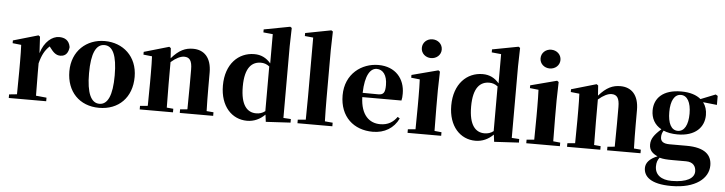

<svg xmlns="http://www.w3.org/2000/svg" viewBox="-57 -1114 6269 1661"><g transform="rotate(5 3077.5 -283.5)"><path d="M255 -552 241 -562 24 -499V-475L99 -467C101 -419 102 -386 102 -321V-238C102 -182 101 -96 100 -38L32 -31V0H357V-31L265 -40C264 -99 263 -183 263 -238V-321C282 -395 306 -438 346 -475L355 -463C382 -427 406 -403 444 -403C494 -403 514 -440 518 -484C508 -544 468 -563 421 -563C361 -563 293 -511 263 -409Z M817 17C987 17 1101 -97 1101 -276C1101 -455 975 -563 817 -563C660 -563 534 -453 534 -276C534 -100 646 17 817 17ZM817 -18C745 -18 705 -100 705 -274C705 -449 745 -528 817 -528C889 -528 928 -449 928 -274C928 -100 889 -18 817 -18Z M1747 -36C1745 -94 1744 -179 1744 -238V-370C1744 -501 1679 -563 1584 -563C1518 -563 1463 -540 1397 -464L1391 -552L1377 -562L1160 -499V-475L1235 -467C1237 -419 1238 -386 1238 -321V-238C1238 -182 1237 -96 1236 -37L1169 -31V0H1458V-31L1401 -36C1400 -95 1399 -182 1399 -238V-431C1442 -469 1483 -488 1513 -488C1560 -488 1582 -460 1582 -382V-238C1582 -180 1581 -95 1580 -37L1517 -31V0H1807V-31Z M2253 -80C2229 -61 2203 -54 2175 -54C2098 -54 2040 -112 2040 -275C2040 -443 2103 -494 2179 -494C2204 -494 2229 -487 2253 -468ZM2414 -35V-657L2418 -817L2404 -826L2177 -783V-757L2259 -749V-495C2220 -541 2174 -563 2116 -563C1979 -563 1868 -457 1868 -269C1868 -88 1971 17 2102 17C2163 17 2215 -8 2257 -50L2265 12L2479 0V-31Z M2774 -37C2772 -102 2771 -173 2771 -238V-656L2775 -817L2761 -826L2537 -783V-757L2610 -750V-238C2610 -174 2609 -102 2608 -37L2539 -31V0H2842V-31Z M3078 -311C3082 -466 3127 -528 3182 -528C3235 -528 3273 -482 3273 -395C3273 -333 3261 -310 3214 -310ZM3398 -130C3365 -84 3322 -54 3252 -54C3158 -54 3083 -118 3078 -274H3418C3423 -293 3424 -310 3424 -335C3424 -462 3343 -563 3193 -563C3050 -563 2907 -463 2907 -275C2907 -88 3029 17 3194 17C3296 17 3376 -32 3417 -118Z M3640 -662C3688 -662 3727 -696 3727 -743C3727 -791 3688 -825 3640 -825C3593 -825 3554 -791 3554 -743C3554 -696 3593 -662 3640 -662ZM3726 -37C3725 -95 3724 -182 3724 -238V-392L3728 -552L3714 -562L3485 -502V-478L3560 -470C3562 -419 3563 -382 3563 -318V-238C3563 -182 3562 -96 3561 -37L3495 -31V0H3787V-31Z M4236 -80C4212 -61 4186 -54 4158 -54C4081 -54 4023 -112 4023 -275C4023 -443 4086 -494 4162 -494C4187 -494 4212 -487 4236 -468ZM4397 -35V-657L4401 -817L4387 -826L4160 -783V-757L4242 -749V-495C4203 -541 4157 -563 4099 -563C3962 -563 3851 -457 3851 -269C3851 -88 3954 17 4085 17C4146 17 4198 -8 4240 -50L4248 12L4462 0V-31Z M4671 -662C4719 -662 4758 -696 4758 -743C4758 -791 4719 -825 4671 -825C4624 -825 4585 -791 4585 -743C4585 -696 4624 -662 4671 -662ZM4757 -37C4756 -95 4755 -182 4755 -238V-392L4759 -552L4745 -562L4516 -502V-478L4591 -470C4593 -419 4594 -382 4594 -318V-238C4594 -182 4593 -96 4592 -37L4526 -31V0H4818V-31Z M5458 -36C5456 -94 5455 -179 5455 -238V-370C5455 -501 5390 -563 5295 -563C5229 -563 5174 -540 5108 -464L5102 -552L5088 -562L4871 -499V-475L4946 -467C4948 -419 4949 -386 4949 -321V-238C4949 -182 4948 -96 4947 -37L4880 -31V0H5169V-31L5112 -36C5111 -95 5110 -182 5110 -238V-431C5153 -469 5194 -488 5224 -488C5271 -488 5293 -460 5293 -382V-238C5293 -180 5292 -95 5291 -37L5228 -31V0H5518V-31Z M5822 -221C5764 -221 5735 -281 5735 -378C5735 -475 5767 -533 5823 -533C5878 -533 5911 -476 5911 -378C5911 -281 5879 -221 5822 -221ZM5916 35C5980 35 6003 73 6003 116C6003 174 5939 215 5807 215C5716 215 5661 174 5661 101C5661 68 5669 46 5686 24C5718 33 5746 35 5805 35ZM6140 -552 6122 -563 5994 -512C5956 -544 5900 -563 5823 -563C5665 -563 5590 -485 5590 -378C5590 -312 5619 -255 5680 -222C5620 -169 5594 -132 5594 -82C5594 -32 5623 -6 5667 14C5600 40 5567 79 5567 123C5567 196 5626 259 5808 259C6018 259 6129 165 6129 53C6129 -37 6070 -99 5909 -99H5762C5706 -99 5683 -118 5683 -155C5683 -177 5689 -194 5700 -212C5733 -198 5774 -190 5822 -190C5978 -190 6053 -273 6053 -378C6053 -420 6042 -457 6019 -487L6140 -474Z"/></g></svg>

Font: Noto Serif KR Black
Style: Regular
Weight: 900
Version: Version 1.001;PS 1.001;hotconv 16.6.54;makeotf.lib2.5.65590